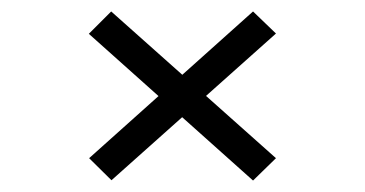

<svg xmlns="http://www.w3.org/2000/svg" viewBox="-20 -428 637 335"><path d="M174.5 -113.5 135.5 -152 421.5 -408 461.5 -369.5ZM461.5 -152 421.5 -113 135 -369 174 -408Z"/></svg>

Font: Epilogue
Style: Regular
Weight: 400
Designer: Tyler Finck
Foundry: Etcetera Type Co
Version: Version 2.112